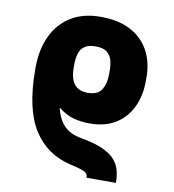

<svg xmlns="http://www.w3.org/2000/svg" viewBox="-86 -629 850 938"><g transform="rotate(10 338.5 -160.0)"><path d="M373 -30.3Q329.6 -30.3 291.5 -41.3Q253.4 -52.2 217.3 -81.5Q229.5 -27.3 260 5.4Q290.5 38.1 348.6 47.9Q416 59.6 456.5 78.4Q497.1 97.2 517.6 121.3Q538.1 145.5 544.9 173.8Q551.8 202.1 551.8 233.4H406.2Q406.2 221.2 399.7 213.1Q393.1 205.1 374.3 198.5Q355.5 191.9 317.4 183.6Q197.3 155.8 132.6 54Q67.9 -47.9 67.4 -242.7V-243.2V-259.8Q68.8 -347.2 100.6 -413.1Q132.3 -479 192.1 -515.9Q252 -552.7 338.9 -552.7Q427.2 -552.7 487.3 -520.8Q547.4 -488.8 578.4 -432.1Q609.4 -375.5 609.4 -300.8V-282.2Q609.4 -210 582.5 -152.8Q555.7 -95.7 502.9 -62.7Q450.2 -29.8 373 -30.3ZM338.9 -175.8Q391.1 -176.3 409.2 -208.3Q427.2 -240.2 426.8 -282.2V-300.8Q427.2 -326.7 421.1 -350.8Q415 -375 396.2 -390.6Q377.4 -406.2 338.9 -406.2Q302.7 -406.2 283.7 -392.1Q264.6 -377.9 257.8 -354Q251 -330.1 251 -300.8V-282.2Q251 -254.9 258.5 -230.5Q266.1 -206.1 285.2 -191.2Q304.2 -176.3 338.9 -175.8Z"/></g></svg>

Font: Inter Tight Black
Style: Regular
Weight: 900
Designer: Rasmus Andersson
Foundry: rsms
Version: Version 3.004; ttfautohint (v1.8.4.7-5d5b)